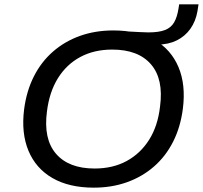

<svg xmlns="http://www.w3.org/2000/svg" viewBox="-20 -854 933 883"><path d="M411 9Q298 9 221.5 -35Q145 -79 111 -160.5Q77 -242 91 -352Q102 -436 136 -503Q170 -570 224 -617Q278 -664 348 -689Q418 -714 501 -714Q616 -714 691.5 -670Q767 -626 801 -545Q835 -464 821 -354Q810 -269 776 -202Q742 -135 688 -88Q634 -41 564 -16Q494 9 411 9ZM415 -79Q499 -79 562.5 -113.5Q626 -148 666 -211.5Q706 -275 716 -364Q733 -490 674.5 -558Q616 -626 496 -626Q413 -626 349.5 -592Q286 -558 246.5 -494.5Q207 -431 196 -342Q179 -215 237.5 -147Q296 -79 415 -79ZM618 -649 574 -709Q599 -708 621.5 -706.5Q644 -705 662 -705Q711 -705 739 -716Q767 -727 781 -751.5Q795 -776 801 -815L804 -834H893L888 -802Q880 -756 855.5 -721.5Q831 -687 792.5 -668Q754 -649 704 -649Z"/></svg>

Font: Nunito Sans 10pt SemiExpanded Medium
Style: Italic
Weight: 500
Width: 6
Italic angle: -9°
Designer: Vernon Adams
Foundry: Vernon Adams
Version: Version 3.101;gftools[0.9.27]